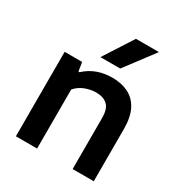

<svg xmlns="http://www.w3.org/2000/svg" viewBox="-187 -941 1012 1074"><g transform="rotate(30 319.5 -404.0)"><path d="M70.5 0V-545.5H183.5L192.5 -488.5H199.5Q269.5 -554 376 -554Q434 -554 478.5 -532.2Q523 -510.5 548.2 -462.5Q573.5 -414.5 573.5 -336V0H437V-329Q437 -389.5 410.5 -413.2Q384 -437 337.5 -437Q304 -437 268.5 -423.8Q233 -410.5 207.5 -381.5V0ZM258.5 -620 379.5 -808H528L386.5 -620Z"/></g></svg>

Font: Encode Sans SemiExpanded SemiExpanded SemiBold
Style: Regular
Weight: 600
Width: 6
Designer: Multiple Designers
Foundry: Impallari Type
Version: Version 3.000; ttfautohint (v1.8.3) -l 8 -r 50 -G 200 -x 14 